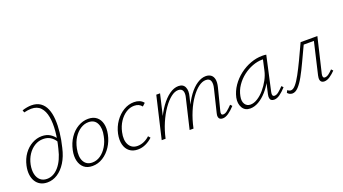

<svg xmlns="http://www.w3.org/2000/svg" viewBox="-57 -1234 3149 1765"><g transform="rotate(-20 1517.5 -351.5)"><path d="M178 6Q139 6 110.5 -9.5Q82 -25 64.5 -53.5Q47 -82 42.5 -120.5Q38 -159 48 -205Q62 -268 95.5 -314.5Q129 -361 175.5 -386.5Q222 -412 271 -412Q319 -412 353 -390Q387 -368 408 -333L393 -315Q373 -347 344 -365Q315 -383 274 -383Q229 -383 190.5 -359.5Q152 -336 125 -295Q98 -254 87 -201Q77 -149 86 -109.5Q95 -70 120.5 -48Q146 -26 185 -26Q250 -26 301 -85.5Q352 -145 376 -250Q398 -335 405 -412.5Q412 -490 401 -551Q390 -612 357.5 -647Q325 -682 266 -682Q250 -682 231.5 -679Q213 -676 196 -672L188 -695Q212 -703 235.5 -707Q259 -711 278 -711Q331 -711 366 -686.5Q401 -662 419.5 -618Q438 -574 442 -515Q446 -456 438.5 -387.5Q431 -319 413 -247Q395 -167 359.5 -110.5Q324 -54 277.5 -24Q231 6 178 6Z M619 6Q568 6 537 -20Q506 -46 495 -91Q484 -136 496 -193Q510 -259 544 -309.5Q578 -360 626 -388Q674 -416 726 -416Q776 -416 807.5 -391Q839 -366 850 -321.5Q861 -277 849 -219Q836 -156 802.5 -105Q769 -54 721.5 -24Q674 6 619 6ZM628 -25Q671 -25 708 -50.5Q745 -76 771.5 -120Q798 -164 808 -217Q824 -289 801 -337.5Q778 -386 718 -386Q678 -386 641 -362.5Q604 -339 576.5 -296.5Q549 -254 537 -195Q521 -117 546 -71Q571 -25 628 -25Z M1063 6Q1014 6 982 -19Q950 -44 938.5 -89Q927 -134 939 -193Q953 -257 988.5 -307.5Q1024 -358 1072.5 -387Q1121 -416 1175 -416Q1204 -416 1227.5 -406.5Q1251 -397 1267 -376L1239 -350Q1227 -366 1209 -375Q1191 -384 1165 -384Q1123 -384 1085 -359.5Q1047 -335 1019 -292.5Q991 -250 979 -195Q962 -119 988 -72.5Q1014 -26 1071 -26Q1104 -26 1135 -40Q1166 -54 1190 -77L1207 -57Q1178 -29 1140.5 -11.5Q1103 6 1063 6Z M1893 4Q1876 4 1866 -3Q1856 -10 1853 -24.5Q1850 -39 1856 -61L1910 -283Q1921 -325 1911.5 -353Q1902 -381 1865 -381Q1830 -381 1793 -353.5Q1756 -326 1720 -275.5Q1684 -225 1654.5 -155Q1625 -85 1607 0H1579Q1601 -97 1635 -174Q1669 -251 1708.5 -304.5Q1748 -358 1791.5 -386.5Q1835 -415 1876 -415Q1907 -415 1927 -400Q1947 -385 1953 -355.5Q1959 -326 1948 -281L1894 -69Q1889 -51 1892 -40Q1895 -29 1909 -29Q1929 -29 1950.5 -46.5Q1972 -64 1998 -91L2014 -74Q1981 -38 1950.5 -17Q1920 4 1893 4ZM1296 0 1392 -410H1429L1333 0ZM1308 0Q1328 -86 1360.5 -161.5Q1393 -237 1434 -294Q1475 -351 1520 -383Q1565 -415 1609 -415Q1655 -415 1671.5 -379.5Q1688 -344 1673 -288L1602 0H1569L1637 -287Q1649 -330 1638.5 -355.5Q1628 -381 1595 -381Q1560 -381 1522 -351Q1484 -321 1447 -268Q1410 -215 1380.5 -146.5Q1351 -78 1334 0Z M2162 5Q2110 5 2086.5 -36Q2063 -77 2074 -133Q2087 -192 2122 -243Q2157 -294 2207 -332.5Q2257 -371 2314.5 -392Q2372 -413 2428 -413Q2440 -413 2450 -412.5Q2460 -412 2468 -410L2393 -71Q2384 -29 2412 -29Q2431 -29 2452.5 -46.5Q2474 -64 2500 -91L2515 -74Q2481 -37 2452 -16.5Q2423 4 2396 4Q2380 4 2369.5 -3Q2359 -10 2356 -25Q2353 -40 2358 -63L2399 -243L2426 -277Q2415 -226 2388 -176Q2361 -126 2324.5 -85Q2288 -44 2246 -19.5Q2204 5 2162 5ZM2176 -28Q2210 -28 2246.5 -51Q2283 -74 2314.5 -111Q2346 -148 2369.5 -192Q2393 -236 2402 -278L2428 -395L2448 -378Q2443 -379 2434 -379.5Q2425 -380 2417 -380Q2370 -380 2321 -361.5Q2272 -343 2229 -310Q2186 -277 2155 -231.5Q2124 -186 2114 -133Q2104 -85 2122.5 -56.5Q2141 -28 2176 -28Z M2573 8Q2558 8 2544.5 0.5Q2531 -7 2526 -16L2538 -38Q2544 -32 2552.5 -28Q2561 -24 2570 -24Q2592 -24 2617 -53Q2642 -82 2670.5 -134.5Q2699 -187 2732.5 -257Q2766 -327 2804 -410H2946L2940 -379H2823Q2786 -301 2753.5 -231Q2721 -161 2691 -107Q2661 -53 2632 -22.5Q2603 8 2573 8ZM2886 4Q2872 4 2861.5 -3Q2851 -10 2847.5 -25Q2844 -40 2850 -67L2930 -410H2968L2887 -69Q2883 -51 2887 -40Q2891 -29 2904 -29Q2923 -29 2943.5 -44.5Q2964 -60 2981 -79L2997 -62Q2971 -35 2942.5 -15.5Q2914 4 2886 4Z"/></g></svg>

Font: Ysabeau ExtraLight
Style: Italic
Weight: 250
Italic angle: -12°
Version: Version 2.000;gftools[0.9.27.dev2+g8671c4b]